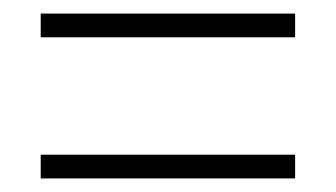

<svg xmlns="http://www.w3.org/2000/svg" viewBox="-20 -545 495 283"><path d="M40 -490V-525H415V-490ZM40 -282V-317H415V-282Z"/></svg>

Font: Noto Sans Tamil UI Condensed ExtraLight
Style: Regular
Weight: 200
Width: 3
Designer: Jelle Bosma - Monotype Design Team
Foundry: Monotype Imaging Inc.
Version: Version 2.004; ttfautohint (v1.8.4.7-5d5b)